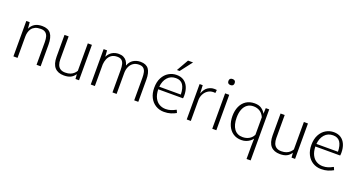

<svg xmlns="http://www.w3.org/2000/svg" viewBox="-51 -1620 5031 2692"><g transform="rotate(20 2464.5 -274.0)"><path d="M87.4 0V-528.3H138.2L146 -434.1Q168 -483.4 211.4 -511Q254.9 -538.6 323.2 -538.6Q412.1 -538.6 452.9 -485.1Q493.7 -431.6 493.7 -321.3V0H432.6V-339.8Q432.6 -386.7 422.4 -421.1Q412.1 -455.6 386.7 -474.6Q361.3 -493.7 316.4 -493.7Q267.6 -493.7 235.1 -478.8Q202.6 -463.9 183.8 -438.5Q165 -413.1 157 -381.8Q148.9 -350.6 148.9 -317.9V0Z M842.3 9.8Q752.4 9.8 705.1 -42.2Q657.7 -94.2 657.7 -203.1V-528.3H719.2V-187Q719.2 -140.6 731.9 -106.4Q744.6 -72.3 772.9 -53.5Q801.3 -34.7 846.7 -34.7Q891.6 -34.7 922.1 -46.9Q952.6 -59.1 972.9 -78.4Q993.2 -97.7 1005.4 -118.7V-528.3H1066.4V0H1013.7L1008.3 -70.3Q981.4 -29.3 942.4 -9.8Q903.3 9.8 842.3 9.8Z M1241.2 0V-528.3H1292.5L1299.3 -435.1Q1325.7 -487.8 1368.4 -513.2Q1411.1 -538.6 1466.3 -538.6Q1506.8 -538.6 1536.6 -524.2Q1566.4 -509.8 1585.9 -483.2Q1605.5 -456.5 1614.3 -418.9Q1637.2 -481 1684.1 -509.8Q1731 -538.6 1791 -538.6Q1874.5 -538.6 1912.6 -487.3Q1950.7 -436 1950.7 -329.1V0H1889.6V-338.4Q1889.6 -381.8 1881.8 -417.2Q1874 -452.6 1851.3 -473.1Q1828.6 -493.7 1784.7 -493.7Q1732.4 -493.7 1697.5 -469Q1662.6 -444.3 1645 -403.6Q1627.4 -362.8 1627 -315.4V0H1565.4V-332.5Q1565.4 -384.3 1556.4 -420.2Q1547.4 -456.1 1524.4 -474.9Q1501.5 -493.7 1459.5 -493.7Q1404.8 -493.7 1371.1 -468.8Q1337.4 -443.8 1321.3 -404.5Q1305.2 -365.2 1302.7 -322.3V0Z M2335 9.8Q2265.1 9.8 2210.2 -23.7Q2155.3 -57.1 2124 -118.4Q2092.8 -179.7 2092.8 -262.2Q2092.8 -351.1 2125.5 -412.8Q2158.2 -474.6 2212.4 -506.6Q2266.6 -538.6 2330.1 -538.6Q2392.6 -538.6 2436.3 -509.8Q2480 -481 2503.2 -427.7Q2526.4 -374.5 2526.4 -300.3Q2526.4 -292.5 2525.6 -283.9Q2524.9 -275.4 2524.2 -268.8Q2523.4 -262.2 2522.9 -260.7H2152.8Q2155.8 -182.6 2181.6 -133.1Q2207.5 -83.5 2249.8 -59.8Q2292 -36.1 2342.8 -36.1Q2384.3 -36.1 2419.7 -47.6Q2455.1 -59.1 2490.7 -78.6H2496.1L2513.7 -38.1Q2478.5 -17.6 2434.6 -3.9Q2390.6 9.8 2335 9.8ZM2154.8 -299.8H2476.1Q2474.1 -394 2440.4 -443.6Q2406.7 -493.2 2334.5 -493.2Q2256.8 -493.2 2209.7 -439.7Q2162.6 -386.2 2154.8 -299.8ZM2307.1 -604.5 2408.2 -781.7H2483.4L2347.2 -604.5Z M2673.3 0V-528.3H2719.7L2725.6 -406.7Q2752.9 -479.5 2797.4 -507.3Q2841.8 -535.2 2888.7 -535.2Q2900.4 -535.2 2910.6 -534.4Q2920.9 -533.7 2928.7 -532.7L2923.3 -485.4Q2917.5 -486.8 2910.2 -487.5Q2902.8 -488.3 2896.5 -488.3Q2848.1 -488.3 2811.5 -463.1Q2774.9 -438 2754.6 -397.2Q2734.4 -356.4 2734.4 -309.1V0Z M3054.2 0V-528.3H3115.2V0ZM3084.5 -662.6Q3061 -662.6 3049.3 -674.3Q3037.6 -686 3037.6 -708Q3037.6 -730 3049.3 -741.5Q3061 -752.9 3084.5 -752.9Q3107.9 -752.9 3119.6 -741.5Q3131.3 -730 3131.3 -708Q3131.3 -686 3119.6 -674.3Q3107.9 -662.6 3084.5 -662.6Z M3650.9 233.9V46.4L3653.3 -70.3Q3637.7 -48.8 3614 -30.8Q3590.3 -12.7 3559.3 -1.5Q3528.3 9.8 3489.7 9.8Q3418 9.8 3366.2 -25.1Q3314.5 -60.1 3286.6 -122.3Q3258.8 -184.6 3258.8 -265.1Q3258.8 -346.7 3286.6 -408.2Q3314.5 -469.7 3366.9 -504.2Q3419.4 -538.6 3493.2 -538.6Q3558.6 -538.6 3598.1 -510Q3637.7 -481.4 3656.7 -443.4L3660.6 -528.3H3711.9V232.9ZM3492.2 -35.2Q3547.9 -35.2 3589.8 -60.1Q3631.8 -85 3651.9 -128.4V-389.6Q3627.9 -442.9 3586.9 -468.3Q3545.9 -493.7 3492.7 -493.7Q3438.5 -493.7 3400.4 -466.1Q3362.3 -438.5 3342 -387.2Q3321.8 -335.9 3321.8 -265.1Q3321.8 -211.4 3332.8 -168.9Q3343.8 -126.5 3365.5 -96.4Q3387.2 -66.4 3418.9 -50.8Q3450.7 -35.2 3492.2 -35.2Z M4065.9 9.8Q3976.1 9.8 3928.7 -42.2Q3881.3 -94.2 3881.3 -203.1V-528.3H3942.9V-187Q3942.9 -140.6 3955.6 -106.4Q3968.3 -72.3 3996.6 -53.5Q4024.9 -34.7 4070.3 -34.7Q4115.2 -34.7 4145.8 -46.9Q4176.3 -59.1 4196.5 -78.4Q4216.8 -97.7 4229 -118.7V-528.3H4290V0H4237.3L4231.9 -70.3Q4205.1 -29.3 4166 -9.8Q4127 9.8 4065.9 9.8Z M4679.7 9.8Q4609.9 9.8 4554.9 -23.7Q4500 -57.1 4468.8 -118.4Q4437.5 -179.7 4437.5 -262.2Q4437.5 -351.1 4470.2 -412.8Q4502.9 -474.6 4557.1 -506.6Q4611.3 -538.6 4674.8 -538.6Q4737.3 -538.6 4781 -509.8Q4824.7 -481 4847.9 -427.7Q4871.1 -374.5 4871.1 -300.3Q4871.1 -292.5 4870.4 -283.9Q4869.6 -275.4 4868.9 -268.8Q4868.2 -262.2 4867.7 -260.7H4497.6Q4500.5 -182.6 4526.4 -133.1Q4552.2 -83.5 4594.5 -59.8Q4636.7 -36.1 4687.5 -36.1Q4729 -36.1 4764.4 -47.6Q4799.8 -59.1 4835.4 -78.6H4840.8L4858.4 -38.1Q4823.2 -17.6 4779.3 -3.9Q4735.4 9.8 4679.7 9.8ZM4499.5 -299.8H4820.8Q4818.8 -394 4785.2 -443.6Q4751.5 -493.2 4679.2 -493.2Q4601.6 -493.2 4554.4 -439.7Q4507.3 -386.2 4499.5 -299.8Z"/></g></svg>

Font: Comme ExtraLight
Style: Regular
Weight: 250
Version: Version 1.000;gftools[0.9.27]